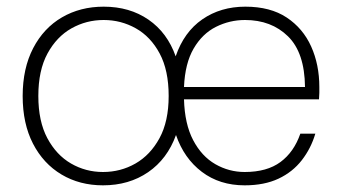

<svg xmlns="http://www.w3.org/2000/svg" viewBox="-20 -544 1021 576"><path d="M289 12Q219 12 164.5 -20.5Q110 -53 79 -113Q48 -173 48 -256Q48 -339 79.5 -399.5Q111 -460 166 -492Q221 -524 291 -524Q369 -524 425.5 -485Q482 -446 507 -375Q532 -448 587 -486Q642 -524 716 -524Q791 -524 840 -491.5Q889 -459 913.5 -404.5Q938 -350 938 -283Q938 -274 938 -265.5Q938 -257 937 -246H532Q534 -172 559.5 -123.5Q585 -75 626 -51.5Q667 -28 714 -28Q781 -28 821.5 -58Q862 -88 881 -143H926Q913 -99 885.5 -63.5Q858 -28 815.5 -8Q773 12 714 12Q639 12 585.5 -28.5Q532 -69 508 -139Q482 -67 424.5 -27.5Q367 12 289 12ZM289 -28Q342 -28 386.5 -53.5Q431 -79 458.5 -129.5Q486 -180 486 -256Q486 -333 459 -383.5Q432 -434 387.5 -459Q343 -484 291 -484Q239 -484 194.5 -459Q150 -434 122.5 -383.5Q95 -333 95 -256Q95 -180 122 -129.5Q149 -79 193 -53.5Q237 -28 289 -28ZM532 -283H895Q894 -386 844 -435Q794 -484 715 -484Q669 -484 628 -463.5Q587 -443 561 -398.5Q535 -354 532 -283Z"/></svg>

Font: DM Sans 12pt ExtraLight
Style: Regular
Weight: 250
Version: Version 4.004;gftools[0.9.30]